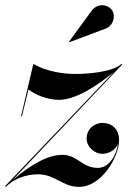

<svg xmlns="http://www.w3.org/2000/svg" viewBox="-68 -719 518 749"><path d="M340.5 -606C372.5 -616 385 -654 369.5 -678.5C355.5 -700.5 314.5 -710.5 289.5 -677L201.5 -556.5L203 -554.5ZM14 -265H17.5L43 -370C69 -349 118.5 -329.5 162.5 -329.5C225.5 -329.5 308 -381.5 376.5 -438.5L-48.5 7.5L-46.5 7L-47.5 7.5L-45.5 10C-13.5 -22 33 -39 81 -39C147 -39 175.5 10 240.5 10C328.5 10 396.5 -107.5 396.5 -172.5C396.5 -217.5 366.5 -239.5 332 -239.5C301 -239.5 270 -217 270 -178.5C270 -144.5 302 -119 331 -119C356.5 -119 382.5 -133.5 392 -157.5C386.5 -116 359.5 -64 313.5 -64C252 -64 234 -115 175.5 -115C126 -115 65 -87 -18.5 -17L408.5 -467L406 -469.5C370 -437.5 274.5 -430.5 226.5 -430.5C180.5 -430.5 115.5 -439 62 -469.5Z"/></svg>

Font: Bodoni* 48pt Medium
Style: Italic
Weight: 500
Italic angle: -13°
Version: Version 2.3